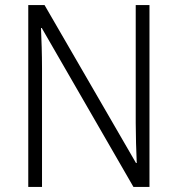

<svg xmlns="http://www.w3.org/2000/svg" viewBox="-20 -734 698 754"><path d="M567 0V-714H513V-251C513 -203 515 -139 517 -94H514L155 -714H91V0H145V-466C145 -524 143 -575 141 -624H144L504 0Z"/></svg>

Font: Noto Sans SemiCondensed Light
Style: Regular
Weight: 300
Width: 4
Designer: Monotype Design Team
Foundry: Monotype Imaging Inc.
Version: Version 2.013